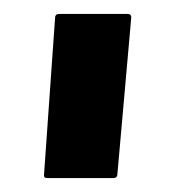

<svg xmlns="http://www.w3.org/2000/svg" viewBox="-20 -716 252 275"><path d="M163 -696Q168 -696 168 -691L148 -465Q147 -461 143 -461H47Q43 -461 43 -465L59 -692Q60 -696 64 -696Z"/></svg>

Font: AL Dynamic
Style: Regular
Weight: 400
Version: Version 1.000; ttfautohint (v1.8.2) -l 8 -r 50 -G 200 -x 14 